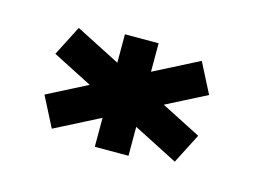

<svg xmlns="http://www.w3.org/2000/svg" viewBox="-47 -865 514 380"><g transform="rotate(15 210.0 -675.0)"><path d="M329.5 -572.5 361 -634 77.5 -779 46 -717.5ZM77.5 -572.5 361 -717.5 329.5 -779 46 -634ZM169 -560H238V-790.5H169Z"/></g></svg>

Font: Anybody ExtraExpanded Black
Style: Regular
Weight: 900
Width: 8
Version: Version 1.113;gftools[0.9.25]